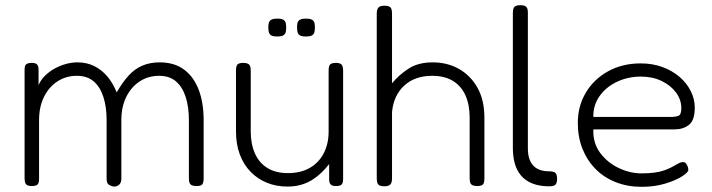

<svg xmlns="http://www.w3.org/2000/svg" viewBox="-20 -709 2750 742"><path d="M102 10Q92 10 86 7Q80 4 77.5 -2.5Q75 -9 75 -20V-440Q75 -450 77.5 -455.5Q80 -461 86.5 -463.5Q93 -466 103 -466Q117 -466 123 -460Q129 -454 129 -440V-380Q138 -401 154.5 -417Q171 -433 192 -444.5Q213 -456 235.5 -462Q258 -468 279 -468Q315 -468 343.5 -454Q372 -440 394 -414.5Q416 -389 431 -352Q454 -392 477.5 -417.5Q501 -443 530.5 -455.5Q560 -468 597 -468Q654 -468 691.5 -440Q729 -412 748 -362Q767 -312 767 -244V-19Q767 -8 764.5 -1.5Q762 5 756 7.5Q750 10 739 10Q728 10 721.5 7Q715 4 712.5 -2.5Q710 -9 710 -20V-245Q710 -296 697.5 -334.5Q685 -373 660 -394.5Q635 -416 595 -416Q553 -416 520 -394.5Q487 -373 468 -334.5Q449 -296 449 -245V-18Q449 -5 442.5 2.5Q436 10 426.5 11.5Q417 13 409 9Q403 7 399 3.5Q395 0 393.5 -6Q392 -12 392 -20V-245Q392 -296 379.5 -334.5Q367 -373 342 -394.5Q317 -416 277 -416Q235 -416 202 -394.5Q169 -373 150 -334.5Q131 -296 131 -245V-19Q131 -8 128.5 -1.5Q126 5 119.5 7.5Q113 10 102 10Z M1091 12Q1048 12 1012 -2.5Q976 -17 949 -44.5Q922 -72 907 -111.5Q892 -151 892 -202V-437Q892 -448 894.5 -454.5Q897 -461 903.5 -463.5Q910 -466 920 -466Q931 -466 937.5 -463Q944 -460 946.5 -453.5Q949 -447 949 -436V-201Q949 -153 965 -116.5Q981 -80 1013 -60Q1045 -40 1093 -40Q1142 -40 1177 -60Q1212 -80 1231 -116.5Q1250 -153 1250 -201V-437Q1250 -448 1252.5 -454.5Q1255 -461 1261.5 -463.5Q1268 -466 1279 -466Q1289 -466 1295 -463Q1301 -460 1303.5 -453.5Q1306 -447 1306 -436V-16Q1306 -7 1303.5 -1Q1301 5 1295 7.5Q1289 10 1278 10Q1271 10 1266 8.5Q1261 7 1258 4Q1255 1 1253.5 -4Q1252 -9 1252 -16V-75Q1239 -58 1223 -42.5Q1207 -27 1187.5 -14.5Q1168 -2 1144 5Q1120 12 1091 12ZM1162 -568Q1145 -568 1138 -573Q1131 -578 1129.5 -586.5Q1128 -595 1128 -603Q1128 -612 1129.5 -619.5Q1131 -627 1138 -632Q1145 -637 1162 -637Q1180 -637 1187 -632Q1194 -627 1195.5 -619Q1197 -611 1197 -603Q1197 -595 1195.5 -586.5Q1194 -578 1187 -573Q1180 -568 1162 -568ZM1052 -568Q1034 -568 1027 -573Q1020 -578 1018.5 -586.5Q1017 -595 1017 -603Q1017 -612 1018.5 -619.5Q1020 -627 1027 -632Q1034 -637 1052 -637Q1069 -637 1076 -632Q1083 -627 1084.5 -619Q1086 -611 1086 -603Q1086 -595 1084.5 -586.5Q1083 -578 1076 -573Q1069 -568 1052 -568Z M1465 11Q1454 11 1447.5 8Q1441 5 1438.5 -2Q1436 -9 1436 -20V-657Q1436 -668 1439 -674.5Q1442 -681 1448.5 -684Q1455 -687 1466 -687Q1477 -687 1483.5 -684Q1490 -681 1492.5 -674.5Q1495 -668 1495 -656V-387Q1521 -419 1558.5 -443.5Q1596 -468 1652 -468Q1709 -468 1754 -442.5Q1799 -417 1825.5 -369.5Q1852 -322 1852 -254V-19Q1852 -8 1849.5 -1.5Q1847 5 1841 7.5Q1835 10 1824 10Q1813 10 1806.5 7Q1800 4 1797.5 -2.5Q1795 -9 1795 -20V-255Q1795 -304 1779 -340Q1763 -376 1731 -396Q1699 -416 1650 -416Q1583 -416 1542 -378Q1501 -340 1495 -276V-19Q1495 -8 1492 -1.5Q1489 5 1482.5 8Q1476 11 1465 11Z M2103 11Q2075 11 2052.5 5Q2030 -1 2013 -13Q1996 -25 1984.5 -43Q1973 -61 1967.5 -85Q1962 -109 1962 -138V-658Q1962 -670 1964.5 -676.5Q1967 -683 1973.5 -686Q1980 -689 1990 -689Q2001 -689 2007.5 -686.5Q2014 -684 2017 -678Q2020 -672 2020 -661V-136Q2020 -114 2025 -97.5Q2030 -81 2040.5 -69.5Q2051 -58 2066.5 -52.5Q2082 -47 2102 -47Q2114 -47 2120.5 -44.5Q2127 -42 2130 -35.5Q2133 -29 2133 -18Q2133 -7 2130 -0.5Q2127 6 2120.5 8.5Q2114 11 2103 11Z M2460 13Q2405 13 2359.5 -5Q2314 -23 2281.5 -56Q2249 -89 2231 -134Q2213 -179 2213 -234Q2213 -299 2244 -351Q2275 -403 2330 -433.5Q2385 -464 2456 -464Q2502 -464 2540 -450Q2578 -436 2606 -412Q2634 -388 2649.5 -357Q2665 -326 2665 -293Q2665 -244 2642.5 -226.5Q2620 -209 2588 -209H2273Q2271 -156 2299.5 -118Q2328 -80 2371.5 -59.5Q2415 -39 2459 -39Q2488 -39 2509.5 -42Q2531 -45 2546.5 -50.5Q2562 -56 2573 -61.5Q2584 -67 2593 -72.5Q2602 -78 2610 -81Q2615 -83 2621.5 -82.5Q2628 -82 2631 -77Q2636 -70 2638 -64.5Q2640 -59 2640 -52Q2640 -43 2616 -27.5Q2592 -12 2551 0.5Q2510 13 2460 13ZM2273 -257H2571Q2591 -257 2602 -261.5Q2613 -266 2613 -291Q2613 -324 2592.5 -351.5Q2572 -379 2537 -396Q2502 -413 2457 -413Q2407 -413 2364.5 -393Q2322 -373 2297 -337.5Q2272 -302 2273 -257Z"/></svg>

Font: Fredoka Light Light
Style: Regular
Weight: 300
Version: Version 2.001